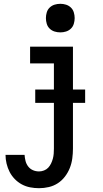

<svg xmlns="http://www.w3.org/2000/svg" viewBox="-20 -765 540 1008"><path d="M185 223Q161 223 138 218.5Q115 214 94.5 203Q74 192 57.5 175Q41 158 30.5 137.5Q20 117 14.5 94Q9 71 9 48H109Q110 64 114 80Q118 96 128 109Q138 122 153 128.5Q168 135 185 135Q198 135 211 130Q224 125 233 115.5Q242 106 248 93.5Q254 81 257.5 68Q261 55 262 41.5Q263 28 263 15V-432H138V-520H363V15Q363 41 359.5 67Q356 93 346.5 117Q337 141 321 162Q305 183 283.5 197Q262 211 236.5 217Q211 223 185 223ZM297 -595Q281 -595 266.5 -599.5Q252 -604 241 -614.5Q230 -625 225.5 -640Q221 -655 221 -670Q221 -685 225.5 -700Q230 -715 241 -725.5Q252 -736 266.5 -740.5Q281 -745 297 -745Q312 -745 326.5 -740.5Q341 -736 352 -725.5Q363 -715 367.5 -700Q372 -685 372 -670Q372 -655 367.5 -640Q363 -625 352 -614.5Q341 -604 326.5 -599.5Q312 -595 297 -595ZM427 -225H165V-295H427Z"/></svg>

Font: Iosevka Custom Semibold
Style: Regular
Weight: 600
Designer: Belleve Invis
Foundry: Belleve Invis
Version: Version 27.0.2; ttfautohint (v1.8.4)